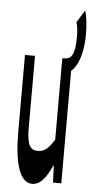

<svg xmlns="http://www.w3.org/2000/svg" viewBox="-56 -829 424 876"><g transform="rotate(5 155.5 -390.5)"><path d="M224 -569H213V-196C187 -154 167 -138 139 -138C103 -138 88 -161 88 -239V-569H42V-217C42 -75 68 14 126 14C163 14 190 -22 215 -78H217L220 0H258V-515C285 -537 311 -594 311 -686C311 -729 306 -772 298 -795L263 -739C268 -723 271 -700 271 -674C271 -583 251 -571 224 -569Z"/></g></svg>

Font: 寒蝉无机体 CompactMedium
Style: Regular
Weight: 500
Width: 3
Designer: ChillTanhei {Warren2060}; 
Source Han Sans {Ryoko NISHIZUKA 西塚涼子 (kana, bopomofo & ideographs); Paul D. Hunt (Latin, Gre
Foundry: ChillType&Adobe
Version: Version 1.000;Glyphs 3.1.1 (3135)